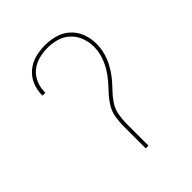

<svg xmlns="http://www.w3.org/2000/svg" viewBox="-207 -866 989 989"><g transform="rotate(-45 288.0 -371.5)"><path d="M278 0H298V-159Q298 -192 304 -224Q310 -256 328 -283Q346 -310 369 -333.5Q392 -357 412 -382Q432 -407 447.5 -436Q463 -465 471.5 -496.5Q480 -528 480 -560Q480 -598 467 -634Q454 -670 426 -696Q398 -722 361.5 -732.5Q325 -743 287 -743Q251 -743 215.5 -734Q180 -725 151.5 -701.5Q123 -678 108.5 -643.5Q94 -609 94 -573V-568H115V-572Q115 -605 127.5 -635.5Q140 -666 165.5 -687Q191 -708 223 -716Q255 -724 287 -724Q321 -724 353.5 -714.5Q386 -705 411 -681.5Q436 -658 448 -625.5Q460 -593 460 -560Q460 -527 450.5 -496Q441 -465 424.5 -436.5Q408 -408 387 -383.5Q366 -359 344 -335.5Q322 -312 305 -284Q288 -256 283 -223.5Q278 -191 278 -159Z"/></g></svg>

Font: Iosevka Sparkle Thin
Style: Regular
Weight: 100
Designer: Belleve Invis
Foundry: Belleve Invis
Version: Version 4.5.0; ttfautohint (v1.8.3)